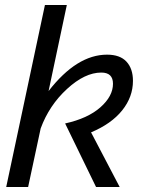

<svg xmlns="http://www.w3.org/2000/svg" viewBox="-20 -750 582 770"><path d="M513.2 -425.8Q513.2 -361.3 470 -307.4Q426.8 -253.4 345.2 -219.2L460 0H365.2L241.2 -254.9Q332 -274.9 382.6 -319.6Q433.1 -364.3 433.1 -414.1Q433.1 -459 386.2 -459Q320.3 -459 248.8 -393.3Q177.2 -327.6 143.1 -234.9L92.8 0H4.9L160.2 -730H248L174.8 -384.8Q288.1 -530.8 409.2 -530.8Q461.4 -530.8 487.3 -502.7Q513.2 -474.6 513.2 -425.8Z"/></svg>

Font: Rawline Medium
Style: Italic
Weight: 500
Italic angle: -12°
Designer: Matt McInerney, Pablo Impallari, Rodrigo Fuenzalida
Foundry: Matt McInerney, Pablo Impallari, Rodrigo Fuenzalida
Version: Version 4.020;PS 004.020;hotconv 1.0.88;makeotf.lib2.5.64775